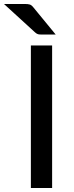

<svg xmlns="http://www.w3.org/2000/svg" viewBox="-67 -947 371 967"><path d="M195.5 0H88.5V-718H195.5ZM57 -927Q74 -927 83 -924.2Q92 -921.5 101 -910L213.5 -773H143.5Q132 -773 125.2 -774.5Q118.5 -776 110 -783.5L-47 -927Z"/></svg>

Font: LatoLatin Medium
Style: Regular
Weight: 500
Designer: Lukasz Dziedzic with Adam Twardoch and Botio Nikoltchev
Foundry: tyPoland Lukasz Dziedzic
Version: Version 2.015; 2015-08-06; http://www.latofonts.com/